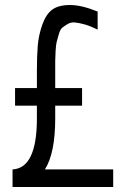

<svg xmlns="http://www.w3.org/2000/svg" viewBox="-20 -745 501 765"><path d="M431 -70V0H30V-70Q127 -75 127 -273V-324H40V-394H127V-461Q127 -523 130.5 -564Q134 -605 148.5 -646.5Q163 -688 188 -706.5Q213 -725 259 -725Q305 -725 369 -699V-627Q341 -641 318 -647.5Q295 -654 278.5 -655.5Q262 -657 249 -649Q236 -641 228 -634.5Q220 -628 214.5 -609Q209 -590 206 -579Q203 -568 201.5 -541.5Q200 -515 200 -502.5Q200 -490 200 -461V-394H307V-324H200V-273Q200 -135 159 -70Z"/></svg>

Font: Arcon
Style: Regular
Weight: 400
Designer: M. Zarth
Foundry: martin zarth - visuelle & digitale kommunikation
Version: Version 1.131;PS 001.131;hotconv 1.0.70;makeotf.lib2.5.58329